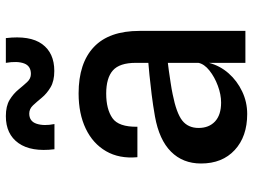

<svg xmlns="http://www.w3.org/2000/svg" viewBox="-122 -716 844 640"><g transform="rotate(-90 300.0 -396.0)"><path d="M240 6Q165 6 120 -35.5Q75 -77 75 -148Q75 -208.5 114.5 -248Q154 -287.5 232 -301.5Q269 -308 305.2 -312.5Q341.5 -317 369.8 -319.8Q398 -322.5 410.5 -323.5V-365.5Q410.5 -419.5 385.2 -441.8Q360 -464 308 -464Q256 -464 226.2 -443.2Q196.5 -422.5 197.5 -360H96Q90.5 -420.5 116 -464.5Q141.5 -508.5 191.2 -532.2Q241 -556 308.5 -556Q409.5 -556 463.2 -505.2Q517 -454.5 517 -353V0H410.5V-121.5Q401 -85 375.8 -56.2Q350.5 -27.5 315.2 -10.8Q280 6 240 6ZM278 -81Q305 -81 334 -91.8Q363 -102.5 384.8 -119.8Q406.5 -137 410.5 -156.5V-258.5Q403.5 -258 384.5 -255.2Q365.5 -252.5 344 -249.2Q322.5 -246 306 -242.5Q243 -230 218.2 -210.5Q193.5 -191 193.5 -156Q193.5 -121.5 215.2 -101.2Q237 -81 278 -81ZM383.5 -637Q350 -637 329 -649.5Q308 -662 294.2 -678.8Q280.5 -695.5 268.8 -708Q257 -720.5 241.5 -720.5Q215.5 -720.5 207.5 -696Q199.5 -671.5 206.5 -636.5H122.5Q113 -714 142.8 -756.2Q172.5 -798.5 233 -798.5Q266.5 -798.5 287 -786Q307.5 -773.5 321.2 -756.8Q335 -740 346.5 -727.5Q358 -715 373.5 -715Q400 -715 408.5 -737.5Q417 -760 410.5 -798.5H493Q502.5 -718 473 -677.5Q443.5 -637 383.5 -637Z"/></g></svg>

Font: Spline Sans Mono Medium
Style: Regular
Weight: 500
Monospace: yes
Version: Version 1.004